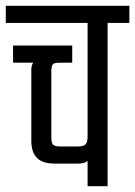

<svg xmlns="http://www.w3.org/2000/svg" viewBox="-40 -642 466 662"><path d="M-20 -622H406V-563H-20ZM262 -594H331V0H262ZM5 -485H209V-426H5ZM68 -400Q68 -427 83 -430.5Q98 -434 124 -432L198 -426Q172 -426 158.5 -425.5Q145 -425 141 -418.5Q137 -412 137 -395V-168Q137 -149 143 -143Q149 -137 168 -137H228Q248 -137 255 -144.5Q262 -152 262 -171L273 -125Q273 -98 263 -88Q253 -78 230 -78H147Q107 -78 87.5 -97.5Q68 -117 68 -157Z"/></svg>

Font: Teko Light Light
Style: Regular
Weight: 300
Version: Version 2.000;gftools[0.9.28.dev9+g7d2139d.d20230707]